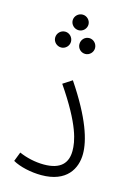

<svg xmlns="http://www.w3.org/2000/svg" viewBox="-116 -814 607 879"><g transform="rotate(15 187.0 -374.5)"><path d="M164 -680C184 -680 201 -697 201 -717C201 -737 184 -754 164 -754C143 -754 126 -737 126 -717C126 -697 143 -680 164 -680ZM107 -583C127 -583 144 -600 144 -620C144 -641 127 -658 107 -658C86 -658 69 -641 69 -620C69 -600 86 -583 107 -583ZM221 -583C241 -583 258 -600 258 -620C258 -641 241 -658 221 -658C200 -658 184 -641 184 -620C184 -600 200 -583 221 -583ZM34 -26C67 -7 121 5 170 5C290 5 330 -68 330 -138C330 -201 301 -299 198 -452L155 -424C268 -259 280 -183 280 -139C280 -82 249 -45 169 -45C127 -45 85 -55 51 -70Z"/></g></svg>

Font: Noto Sans Arabic UI Cn Lt
Style: Regular
Weight: 300
Width: 3
Designer: Monotype Design Team, Nadine Chahine and Nizar Qandah
Foundry: Monotype Imaging Inc.
Version: Version 2.010